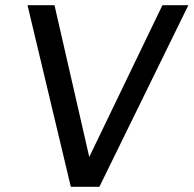

<svg xmlns="http://www.w3.org/2000/svg" viewBox="-20 -720 746 740"><path d="M86 -700H190L324 -115L606 -700H706L363 0H253Z"/></svg>

Font: Retni Sans Medium
Style: Italic
Weight: 500
Italic angle: -8°
Designer: Vitaly Kuzmin
Foundry: ParaType Ltd.
Version: Version 1.00;June 10, 2019;FontCreator 11.5.0.2425 64-bit; t